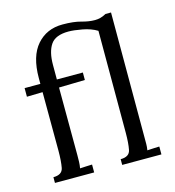

<svg xmlns="http://www.w3.org/2000/svg" viewBox="-90 -648 659 725"><g transform="rotate(-15 239.5 -285.5)"><path d="M80.3 -398.6Q80.3 -483.3 118.4 -527Q156.6 -570.6 218.6 -570.6Q262.6 -570.6 290.4 -562.7Q318.3 -554.8 342.5 -554.8Q353.1 -554.8 363.8 -557.6Q374.4 -560.3 386.1 -566.9H407.8V-79.6Q407.8 -64.5 407.8 -53Q407.8 -41.4 405.6 -28.6Q417.3 -29.3 429.2 -29.9Q441.1 -30.4 452.9 -30.8V0H299.6V-22.4Q334.1 -22.4 339 -48Q344 -73.7 344 -114V-512.3Q319.8 -527 287.1 -533Q254.5 -539.1 233.6 -539.1Q182.6 -539.1 163.7 -511.2Q144.8 -483.3 144.8 -432.7V-375.5H246.4V-346.2L144.8 -344L145.6 -79.6Q145.6 -64.5 145.2 -53Q144.8 -41.4 142.6 -28.6Q154.4 -29.3 166.3 -29.9Q178.2 -30.4 190 -30.8V0H36.7V-22.4Q71.1 -22.4 76.1 -48Q81 -73.7 81 -114L80.3 -343.2L18.7 -341.8V-375.5H80.3Z"/></g></svg>

Font: Parastoo
Style: Regular
Weight: 400
Foundry: Saber Rastikerdar (saber.rastikerdar@gmail.com)
Version: Version 3.000